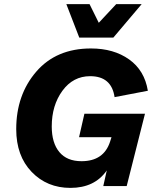

<svg xmlns="http://www.w3.org/2000/svg" viewBox="-20 -906 755 935"><path d="M532 -723H366L303 -886H416L461 -795L546 -886H670ZM365 -238 391 -352H686L597 0H483L500 -76Q441 9 323 9Q209 9 134 -69Q59 -147 59 -277Q59 -444 156.5 -557Q254 -670 423 -670Q534 -670 609 -616.5Q684 -563 700 -464L538 -433Q523 -535 419 -535Q336 -535 284 -464Q232 -393 232 -290Q232 -210 269 -165.5Q306 -121 377 -121Q485 -121 516 -216L523 -238Z"/></svg>

Font: Elaine Sans
Style: Bold Italic
Weight: 700
Italic angle: -13°
Designer: Wei Huang
Foundry: Wei Huang
Version: Version 2.001;December 24, 2019;FontCreator 12.0.0.2547 64-b